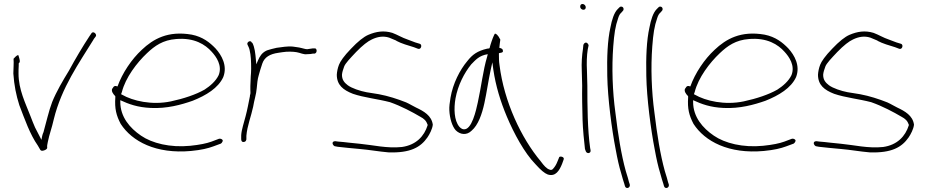

<svg xmlns="http://www.w3.org/2000/svg" viewBox="-20 -729 4645 964"><path d="M47 -360C51 -301 61 -251 77 -201C104 -131 130 -55 170 2C183 21 180 33 202 26C216 21 217 15 217 12C216 5 217 -3 220 -16C228 -56 240 -85 250 -130C289 -290 378 -414 450 -531V-532L460 -545C470 -556 447 -578 438 -560L429 -547C396 -497 358 -433 326 -374C296 -325 263 -269 242 -217C225 -173 212 -113 199 -68V-67C196 -60 193 -53 192 -47L188 -27L156 -89C148 -106 141 -126 133 -146C108 -211 73 -279 73 -360C73 -373 73 -387 74 -399V-411C83 -418 79 -428 75 -443C72 -454 72 -453 69 -452C63 -450 53 -440 48 -434C50 -412 47 -383 47 -360ZM74 -398V-399ZM438 -560Z M544 -285C537 -272 548 -257 558 -247L559 -245V-240C555 -183 564 -149 586 -107C643 -19 763 45 939 29C991 24 1024 16 1051 6L1089 -8C1092 -10 1095 -13 1097 -18C1103 -27 1089 -35 1079 -32L1042 -18C1017 -9 984 -2 935 3C834 13 743 -10 688 -48C632 -86 584 -142 584 -217V-226C627 -206 671 -190 737 -187C818 -183 890 -203 947 -223C1015 -250 1076 -287 1101 -342C1123 -399 1093 -452 1062 -486C1033 -516 998 -544 943 -555C823 -576 749 -533 692 -479C641 -432 594 -362 570 -295C557 -300 551 -297 545 -285ZM588 -256 592 -267C610 -339 667 -414 718 -462C757 -499 798 -528 864 -533C956 -541 1011 -505 1043 -469C1066 -444 1097 -400 1078 -352C1064 -322 1035 -297 1007 -279C963 -254 903 -234 838 -220C743 -200 647 -222 592 -254ZM1101 -342Z M1235 -247C1228 -213 1222 -178 1213 -145C1205 -113 1193 -80 1191 -50V-30C1191 -22 1195 -16 1201 -16C1211 -16 1215 -20 1217 -29V-47C1221 -97 1241 -145 1251 -193C1256 -225 1267 -257 1269 -286C1271 -308 1273 -332 1279 -351L1287 -379L1297 -410C1308 -442 1335 -458 1378 -464L1398 -467C1423 -471 1451 -470 1469 -467C1488 -464 1504 -454 1522 -457H1523C1532 -457 1546 -458 1552 -460H1560C1574 -463 1573 -490 1557 -486H1550C1541 -484 1532 -484 1523 -482H1522C1517 -482 1513 -483 1509 -484L1493 -488C1486 -490 1479 -491 1472 -492L1451 -495C1423 -498 1395 -492 1369 -489L1344 -483C1335 -480 1324 -478 1316 -474C1295 -463 1285 -448 1275 -425L1267 -406L1265 -427C1262 -462 1259 -491 1247 -514H1245C1238 -532 1216 -516 1223 -504C1226 -496 1230 -492 1233 -479C1240 -451 1241 -418 1241 -384C1241 -370 1240 -357 1239 -346C1239 -327 1237 -312 1237 -297V-279C1237 -273 1239 -256 1235 -252ZM1251 -188Z M1654 -18C1644 -11 1654 3 1660 5L1676 8C1706 11 1746 16 1786 19C1833 23 1883 32 1930 36C2041 40 2092 10 2126 -39C2137 -55 2151 -82 2153 -103C2147 -149 2107 -171 2069 -189C2054 -196 2039 -206 2019 -215C1976 -232 1930 -247 1882 -256L1820 -266C1788 -272 1746 -286 1726 -301C1709 -314 1697 -328 1697 -353V-354C1698 -366 1702 -379 1708 -395C1714 -411 1736 -434 1768 -468C1800 -501 1827 -522 1847 -531C1874 -544 1903 -550 1934 -540L1970 -525V-524C1996 -510 2029 -501 2058 -492L2079 -484C2095 -479 2101 -505 2088 -509L2065 -516C2052 -521 2040 -525 2028 -530C1998 -540 1977 -554 1950 -564C1907 -577 1869 -571 1829 -554C1806 -544 1777 -521 1742 -484C1707 -448 1688 -420 1682 -404C1675 -386 1672 -369 1671 -354C1671 -302 1703 -277 1752 -258C1807 -239 1877 -232 1938 -216C1995 -196 2051 -166 2090 -143C2109 -133 2120 -123 2127 -103V-100C2110 -45 2069 -1 1998 9C1923 17 1852 -1 1788 -7C1749 -10 1710 -16 1680 -18H1679L1664 -20C1661 -20 1657 -20 1654 -18ZM1930 36H1931ZM1950 -564Z M2236 -175C2238 -135 2250 -95 2268 -75C2290 -53 2323 -48 2348 -73C2381 -101 2400 -156 2412 -211C2424 -266 2432 -325 2444 -380L2452 -416L2457 -379C2469 -297 2493 -219 2525 -143C2560 -60 2613 39 2669 96C2695 125 2714 141 2730 147C2770 160 2789 126 2802 94L2810 72C2816 58 2790 53 2787 61V62L2778 84C2773 97 2766 108 2759 116C2753 125 2745 126 2738 122C2725 118 2711 103 2695 81C2597 -36 2511 -218 2488 -402C2485 -421 2485 -438 2485 -453V-462C2495 -464 2505 -465 2505 -471V-472C2506 -481 2501 -486 2487 -489C2488 -506 2491 -518 2492 -530C2480 -555 2469 -561 2465 -560C2464 -559 2462 -556 2459 -549C2454 -539 2442 -505 2438 -487C2435 -485 2430 -485 2427 -485C2376 -473 2352 -455 2326 -422C2289 -378 2254 -310 2242 -239C2238 -215 2235 -193 2236 -175ZM2267 -235C2279 -301 2311 -363 2346 -406C2368 -428 2385 -450 2429 -457L2426 -445C2405 -375 2396 -291 2379 -215C2371 -179 2349 -72 2306 -80C2300 -81 2292 -86 2286 -93C2260 -124 2258 -184 2267 -235ZM2802 94Z M2893 -695C2893 -687 2901 -680 2909 -680C2917 -680 2921 -685 2921 -693C2921 -701 2913 -709 2905 -709C2897 -709 2893 -704 2893 -695ZM2901 -373C2901 -350 2903 -326 2903 -299C2903 -272 2902 -246 2903 -216L2905 -126C2906 -86 2913 -12 2917 19L2921 30C2926 45 2949 42 2945 24L2943 14C2930 -77 2929 -197 2929 -299C2929 -325 2927 -350 2927 -374C2925 -412 2926 -450 2931 -481L2935 -500C2936 -503 2933 -507 2931 -510C2922 -521 2912 -512 2909 -504L2907 -484C2902 -452 2899 -413 2901 -373ZM2927 -371Z M3029 -348C3031 -235 3052 -77 3071 20C3080 70 3089 109 3098 138C3106 167 3111 184 3114 192L3118 206C3123 222 3146 215 3142 197L3138 185C3136 176 3131 158 3122 130C3099 47 3083 -54 3070 -162C3055 -271 3051 -390 3059 -496C3064 -560 3069 -596 3084 -639C3088 -651 3092 -659 3099 -665L3107 -674C3109 -676 3111 -679 3111 -683C3111 -691 3106 -696 3098 -696C3094 -696 3092 -694 3090 -692L3081 -683C3063 -665 3052 -629 3045 -592C3030 -526 3027 -440 3029 -348Z M3225 -348C3227 -235 3248 -77 3267 20C3276 70 3285 109 3294 138C3302 167 3307 184 3310 192L3314 206C3319 222 3342 215 3338 197L3334 185C3332 176 3327 158 3318 130C3295 47 3279 -54 3266 -162C3251 -271 3247 -390 3255 -496C3260 -560 3265 -596 3280 -639C3284 -651 3288 -659 3295 -665L3303 -674C3305 -676 3307 -679 3307 -683C3307 -691 3302 -696 3294 -696C3290 -696 3288 -694 3286 -692L3277 -683C3259 -665 3248 -629 3241 -592C3226 -526 3223 -440 3225 -348Z M3420 -285C3413 -272 3424 -257 3434 -247L3435 -245V-240C3431 -183 3440 -149 3462 -107C3519 -19 3639 45 3815 29C3867 24 3900 16 3927 6L3965 -8C3968 -10 3971 -13 3973 -18C3979 -27 3965 -35 3955 -32L3918 -18C3893 -9 3860 -2 3811 3C3710 13 3619 -10 3564 -48C3508 -86 3460 -142 3460 -217V-226C3503 -206 3547 -190 3613 -187C3694 -183 3766 -203 3823 -223C3891 -250 3952 -287 3977 -342C3999 -399 3969 -452 3938 -486C3909 -516 3874 -544 3819 -555C3699 -576 3625 -533 3568 -479C3517 -432 3470 -362 3446 -295C3433 -300 3427 -297 3421 -285ZM3464 -256 3468 -267C3486 -339 3543 -414 3594 -462C3633 -499 3674 -528 3740 -533C3832 -541 3887 -505 3919 -469C3942 -444 3973 -400 3954 -352C3940 -322 3911 -297 3883 -279C3839 -254 3779 -234 3714 -220C3619 -200 3523 -222 3468 -254ZM3977 -342Z M4070 -18C4060 -11 4070 3 4076 5L4092 8C4122 11 4162 16 4202 19C4249 23 4299 32 4346 36C4457 40 4508 10 4542 -39C4553 -55 4567 -82 4569 -103C4563 -149 4523 -171 4485 -189C4470 -196 4455 -206 4435 -215C4392 -232 4346 -247 4298 -256L4236 -266C4204 -272 4162 -286 4142 -301C4125 -314 4113 -328 4113 -353V-354C4114 -366 4118 -379 4124 -395C4130 -411 4152 -434 4184 -468C4216 -501 4243 -522 4263 -531C4290 -544 4319 -550 4350 -540L4386 -525V-524C4412 -510 4445 -501 4474 -492L4495 -484C4511 -479 4517 -505 4504 -509L4481 -516C4468 -521 4456 -525 4444 -530C4414 -540 4393 -554 4366 -564C4323 -577 4285 -571 4245 -554C4222 -544 4193 -521 4158 -484C4123 -448 4104 -420 4098 -404C4091 -386 4088 -369 4087 -354C4087 -302 4119 -277 4168 -258C4223 -239 4293 -232 4354 -216C4411 -196 4467 -166 4506 -143C4525 -133 4536 -123 4543 -103V-100C4526 -45 4485 -1 4414 9C4339 17 4268 -1 4204 -7C4165 -10 4126 -16 4096 -18H4095L4080 -20C4077 -20 4073 -20 4070 -18ZM4346 36H4347ZM4366 -564Z"/></svg>

Font: Stray Cat
Style: LtExt
Weight: 300
Version: Version 1.0